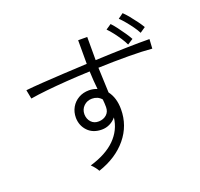

<svg xmlns="http://www.w3.org/2000/svg" viewBox="-152 -1037 1304 1253"><g transform="rotate(-20 500.0 -410.5)"><path d="M330 47Q325 37 314 22.5Q303 8 289 -5Q404 -39 466 -101Q528 -163 538 -248Q520 -226 494 -213Q468 -200 438 -200Q377 -200 341 -237.5Q305 -275 304 -330Q304 -370 322 -401.5Q340 -433 372 -451.5Q404 -470 445 -470Q474 -470 501 -459Q498 -488 495.5 -520Q493 -552 492 -584Q410 -581 331.5 -575.5Q253 -570 186.5 -563Q120 -556 74 -548L62 -610Q107 -615 174.5 -619.5Q242 -624 324 -628.5Q406 -633 491 -637V-801H554V-640Q665 -645 766 -647.5Q867 -650 931 -649L927 -584Q863 -590 763.5 -590.5Q664 -591 554 -587Q555 -545 557.5 -499.5Q560 -454 561 -413Q600 -362 600 -283Q600 -169 528 -82Q456 5 330 47ZM438 -257Q470 -258 491.5 -277Q513 -296 513 -329Q513 -355 510 -383Q497 -398 480.5 -405Q464 -412 445 -412Q411 -412 387.5 -389.5Q364 -367 364 -332Q365 -299 385 -277.5Q405 -256 438 -257ZM788 -663Q778 -685 761 -711Q744 -737 725 -761.5Q706 -786 689 -803L726 -828Q741 -813 760.5 -787Q780 -761 798.5 -734Q817 -707 827 -688ZM891 -707Q880 -729 862 -754Q844 -779 824.5 -802.5Q805 -826 788 -842L824 -868Q840 -853 860.5 -828Q881 -803 900 -777Q919 -751 929 -733Z"/></g></svg>

Font: Zen Kaku Gothic New
Style: Regular
Weight: 400
Designer: Yoshimichi Ohira
Foundry: Positype
Version: Version 1.001